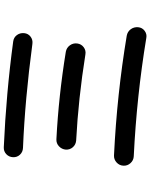

<svg xmlns="http://www.w3.org/2000/svg" viewBox="93 -878 813 1040"><g transform="rotate(-90 500.0 -357.5)"><path d="M174 -40Q152 -41 137 -57.5Q122 -74 123 -96Q124 -118 140.5 -133Q157 -148 179 -147Q509 -131 827 -78Q849 -74 862 -56.5Q875 -39 873 -16Q871 6 853.5 19Q836 32 815 28Q500 -24 174 -40ZM740 -408Q762 -404 775 -386Q788 -368 785 -346Q782 -324 764.5 -311Q747 -298 725 -302Q487 -340 259 -352Q237 -354 223 -370Q209 -386 210 -408Q212 -430 228 -445Q244 -460 266 -459Q500 -447 740 -408ZM783 -589Q484 -629 219 -640Q197 -641 182.5 -656.5Q168 -672 169 -694Q170 -716 185.5 -730.5Q201 -745 223 -744Q515 -731 796 -693Q818 -690 830.5 -673Q843 -656 841 -634Q839 -612 822 -599Q805 -586 783 -589Z"/></g></svg>

Font: Rounded Mplus 1c Medium
Style: Regular
Weight: 500
Version: Version 1.059.20150529